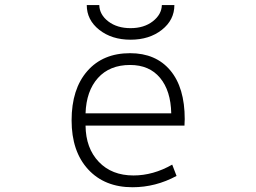

<svg xmlns="http://www.w3.org/2000/svg" viewBox="-20 -749 1040 779"><path d="M327.1 -239.3Q328.1 -147.5 380.9 -92.3Q433.6 -37.1 521.5 -37.1Q601.6 -37.1 678.7 -81.1L696.3 -35.2Q611.3 10.7 517.6 10.7Q404.3 10.7 337.4 -62Q270.5 -134.8 270.5 -260.7Q270.5 -387.7 334 -460.4Q397.5 -533.2 507.8 -533.2Q612.3 -533.2 670.9 -463.4Q729.5 -393.6 729.5 -265.6Q729.5 -262.7 729 -254.9Q728.5 -247.1 728.5 -239.3ZM327.1 -289.1H674.8Q672.9 -380.9 629.4 -433.1Q585.9 -485.4 507.8 -485.4Q424.8 -485.4 377.4 -432.6Q330.1 -379.9 327.1 -289.1ZM332 -728.5H382.8Q383.8 -689.5 419.4 -662.1Q455.1 -634.8 509.8 -634.8Q564.5 -634.8 600.1 -662.6Q635.7 -690.4 636.7 -728.5H687.5Q687.5 -668 636.7 -627.9Q585.9 -587.9 509.8 -587.9Q433.6 -587.9 382.8 -627.9Q332 -668 332 -728.5Z"/></svg>

Font: Gen Shin Gothic Monospace Light
Style: Regular
Weight: 300
Designer: [Source Han Sans]
Ryoko NISHIZUKA  (kana & ideographs); Paul D. Hunt (Latin, Greek & Cyrillic); Wenlong ZHANG  (bopomofo
Version: Version 1.002.20150607